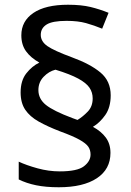

<svg xmlns="http://www.w3.org/2000/svg" viewBox="-20 -785 553 810"><path d="M67 -395Q67 -445 91 -475.5Q115 -506 146 -521Q110 -541 90 -568.5Q70 -596 70 -636Q70 -696 121 -730.5Q172 -765 267 -765Q323 -765 362 -755.5Q401 -746 438 -731L411 -664Q377 -678 343 -687.5Q309 -697 261 -697Q201 -697 176.5 -681.5Q152 -666 152 -638Q152 -610 180 -590.5Q208 -571 284 -543Q361 -515 404 -479Q447 -443 447 -383Q447 -332 424 -299.5Q401 -267 372 -250Q407 -231 426.5 -204.5Q446 -178 446 -140Q446 -71 388.5 -33Q331 5 228 5Q173 5 132 -3.5Q91 -12 59 -28V-103Q91 -88 138 -75Q185 -62 232 -62Q306 -62 334 -83.5Q362 -105 362 -133Q362 -152 352.5 -166Q343 -180 315.5 -195.5Q288 -211 233 -231Q181 -251 143.5 -272Q106 -293 86.5 -322Q67 -351 67 -395ZM142 -405Q142 -368 173.5 -342.5Q205 -317 285 -287L307 -279Q330 -293 350.5 -314.5Q371 -336 371 -370Q371 -395 357.5 -415Q344 -435 310 -453.5Q276 -472 214 -491Q186 -484 164 -461Q142 -438 142 -405Z"/></svg>

Font: Noto Sans Tifinagh Air
Style: Regular
Weight: 400
Designer: JamraPatel
Foundry: JamraPatel LLC
Version: Version 2.006; ttfautohint (v1.8.4.7-5d5b)